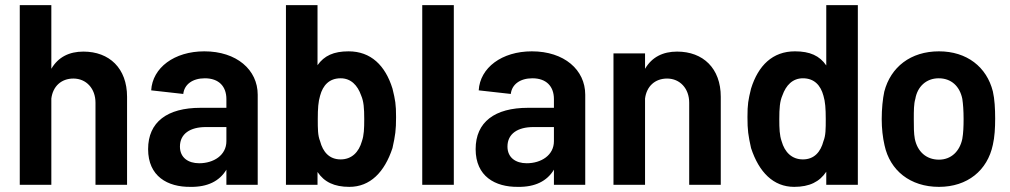

<svg xmlns="http://www.w3.org/2000/svg" viewBox="-20 -720 3934 748"><path d="M57 0H180V-336C186 -384 219 -414 266 -414C316 -414 352 -375 352 -320V0H475V-343C475 -454 406 -519 305 -519C250 -519 207 -498 180 -452V-700H57Z M862 -334V-300H761C632 -300 557 -245 557 -139C557 -33 633 9 722 8C788 9 835 -14 862 -59V0H984V-351C984 -448 902 -520 776 -520C659 -520 574 -456 569 -368L694 -354C698 -391 730 -415 778 -415C833 -415 862 -383 862 -334ZM681 -149C681 -199 721 -225 782 -225H862V-170C862 -115 812 -84 756 -84C713 -84 681 -106 681 -149Z M1094 0H1217V-50C1243 -11 1282 8 1341 8C1422 8 1478 -49 1509 -143C1520 -193 1523 -212 1523 -264C1523 -314 1520 -330 1509 -375C1481 -465 1425 -520 1338 -520C1280 -520 1243 -503 1217 -466V-700H1094ZM1218 -256C1218 -297 1220 -324 1227 -347C1238 -388 1263 -415 1307 -415C1347 -415 1373 -388 1387 -348C1397 -325 1399 -298 1399 -256C1399 -219 1398 -193 1390 -170C1378 -127 1350 -99 1307 -99C1263 -99 1238 -128 1227 -170C1218 -192 1218 -218 1218 -256Z M1625 0H1748V-700H1625Z M2138 -334V-300H2037C1908 -300 1833 -245 1833 -139C1833 -33 1909 9 1998 8C2064 9 2111 -14 2138 -59V0H2260V-351C2260 -448 2178 -520 2052 -520C1935 -520 1850 -456 1845 -368L1970 -354C1974 -391 2006 -415 2054 -415C2109 -415 2138 -383 2138 -334ZM1957 -149C1957 -199 1997 -225 2058 -225H2138V-170C2138 -115 2088 -84 2032 -84C1989 -84 1957 -106 1957 -149Z M2370 0H2493V-336C2499 -384 2532 -414 2579 -414C2629 -414 2665 -375 2665 -320V0H2788V-343C2788 -454 2719 -519 2618 -519C2563 -519 2520 -498 2493 -452V-512H2370Z M3322 0V-700H3199V-465C3173 -503 3135 -520 3077 -520C2990 -520 2934 -465 2906 -375C2895 -330 2892 -314 2892 -264C2892 -212 2895 -193 2906 -143C2937 -49 2993 8 3074 8C3134 8 3173 -12 3199 -51V0ZM3016 -256C3016 -298 3018 -325 3028 -348C3042 -388 3068 -415 3108 -415C3152 -415 3177 -388 3188 -347C3195 -324 3197 -297 3197 -256C3197 -218 3197 -192 3188 -170C3177 -128 3152 -99 3108 -99C3065 -99 3037 -127 3025 -170C3017 -193 3016 -219 3016 -256Z M3638 8C3749 8 3827 -56 3848 -156C3855 -186 3857 -222 3857 -258C3857 -295 3855 -334 3848 -364C3824 -459 3747 -520 3638 -520C3528 -520 3450 -459 3425 -363C3419 -335 3415 -296 3415 -256C3415 -220 3419 -184 3426 -154C3447 -56 3526 8 3638 8ZM3540 -256C3540 -288 3540 -315 3546 -335C3554 -382 3588 -415 3637 -415C3686 -415 3719 -384 3729 -335C3732 -315 3734 -289 3734 -256C3734 -228 3733 -201 3729 -179C3719 -131 3686 -98 3638 -98C3588 -98 3554 -130 3544 -179C3540 -200 3540 -227 3540 -256Z"/></svg>

Font: Vanilla Cream
Style: Bold
Weight: 700
Designer: Jeremy Tribby, Jinavaṁso
Foundry: Tribby Type
Version: Version 1.422;Glyphs 3.1.2 (3151)